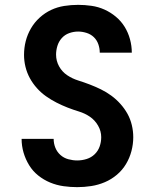

<svg xmlns="http://www.w3.org/2000/svg" viewBox="-20 -763 640 791"><path d="M298 8Q270 8 241.5 4Q213 0 186.5 -11Q160 -22 137.5 -40Q115 -58 100 -82.5Q85 -107 77 -134.5Q69 -162 69 -191Q69 -191 69 -191Q69 -191 69 -191H201Q201 -191 201 -191Q201 -191 201 -191Q201 -172 208 -154.5Q215 -137 229 -124.5Q243 -112 261.5 -107Q280 -102 298 -102Q318 -102 337 -108Q356 -114 370 -127.5Q384 -141 390.5 -159.5Q397 -178 397 -198Q397 -223 384 -245.5Q371 -268 350.5 -282Q330 -296 305.5 -303.5Q281 -311 258 -320Q235 -329 212.5 -340.5Q190 -352 169.5 -366.5Q149 -381 132 -400Q115 -419 103 -441Q91 -463 85 -487.5Q79 -512 79 -537Q79 -566 86 -593.5Q93 -621 107.5 -646Q122 -671 143.5 -690.5Q165 -710 190.5 -722Q216 -734 244.5 -738.5Q273 -743 302 -743Q329 -743 357 -739Q385 -735 410.5 -723.5Q436 -712 457.5 -694Q479 -676 493.5 -652.5Q508 -629 515.5 -601.5Q523 -574 523 -546Q523 -546 523 -546Q523 -546 523 -546H391Q391 -546 391 -546Q391 -546 391 -546Q391 -546 391 -546Q391 -546 391 -546Q391 -564 385 -581Q379 -598 366.5 -610Q354 -622 336.5 -627.5Q319 -633 302 -633Q283 -633 265 -626.5Q247 -620 234.5 -606Q222 -592 216.5 -574Q211 -556 211 -538Q211 -512 223.5 -489.5Q236 -467 257 -453Q278 -439 302 -431.5Q326 -424 349.5 -415Q373 -406 395.5 -395Q418 -384 438.5 -369Q459 -354 476 -335Q493 -316 505 -294.5Q517 -273 523 -248Q529 -223 529 -198Q529 -169 521.5 -140.5Q514 -112 499 -87Q484 -62 461.5 -43Q439 -24 412 -12.5Q385 -1 356 3.5Q327 8 298 8Z"/></svg>

Font: Iosevka Custom XBdEx
Style: Regular
Weight: 800
Width: 7
Monospace: yes
Designer: Belleve Invis
Foundry: Belleve Invis
Version: Version 11.2.4; ttfautohint (v1.8.4)